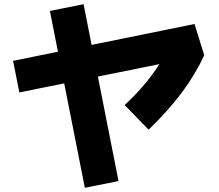

<svg xmlns="http://www.w3.org/2000/svg" viewBox="-20 -819 1040 912"><path d="M686 -203 572 -320Q627 -371 669 -421.5Q711 -472 743 -523L770 -521L72 -380L42 -530L904 -705L950 -557Q908 -465 843 -378.5Q778 -292 686 -203ZM543 41 383 73 217 -767 377 -799Z"/></svg>

Font: Murecho Thin ExtraBold
Style: Regular
Weight: 800
Version: Version 1.010